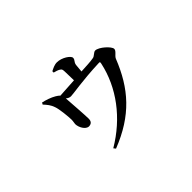

<svg xmlns="http://www.w3.org/2000/svg" viewBox="-115 -873 1230 1230"><g transform="rotate(-45 500.0 -258.5)"><path d="M414 -556C430 -552 444 -548 455 -541C468 -534 468 -527 469 -509L471 -429L340 -421C335 -427 327 -433 315 -440C290 -455 254 -467 226 -473L219 -461C239 -439 254 -422 264 -392C274 -366 282 -287 282 -261C282 -246 278 -233 278 -225C278 -196 301 -152 331 -152C352 -153 364 -164 364 -189C364 -216 355 -343 352 -384C364 -374 374 -370 386 -370C409 -370 505 -389 660 -395C672 -396 673 -394 670 -380C632 -203 514 -45 341 57L352 71C569 -14 682 -143 759 -338C768 -357 796 -370 796 -389C796 -412 734 -468 702 -468C687 -468 673 -446 657 -444C631 -439 587 -437 545 -435L550 -490C554 -514 569 -516 569 -535C569 -554 519 -588 475 -588C452 -588 432 -577 414 -568Z"/></g></svg>

Font: Noto Serif CJK SC SemiBold
Style: Regular
Weight: 600
Designer: Ryoko NISHIZUKA 西塚涼子 (kana & ideographs); Frank Grießhammer (Latin, Greek & Cyrillic); Wenlong ZHANG 张文龙 (bopomofo); San
Foundry: Adobe
Version: Version 2.001;hotconv 1.1.0;makeotfexe 2.6.0